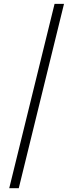

<svg xmlns="http://www.w3.org/2000/svg" viewBox="-20 -793 370 993"><path d="M311 -772.9 77.1 180.2H27.8L262.2 -772.9Z"/></svg>

Font: Kreadon Light
Style: Regular
Weight: 300
Designer: kohakuno
Foundry: StudioGnu
Version: Version 1.000;Glyphs 3.1.2 (3151)